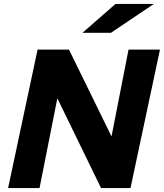

<svg xmlns="http://www.w3.org/2000/svg" viewBox="-20 -951 829 971"><path d="M21 0 170 -700H329L544 -261L630 -700H789L640 0H491L270 -454L180 0ZM397 -785 564 -931H758L541 -785Z"/></svg>

Font: Red Hat Text VF
Style: Italic
Weight: 300
Italic angle: -12°
Designer: Pentagram, MCKL
Foundry: Pentagram, MCKL
Version: Version 1.023